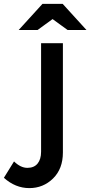

<svg xmlns="http://www.w3.org/2000/svg" viewBox="-130 -754 464 986"><path d="M81 25V-532H193V29Q193 113 142.5 162.5Q92 212 20.5 212Q-51 212 -110 159L-58 75Q-24 108 10.5 108Q45 108 63 86Q81 64 81 25ZM88 -734H192L314 -600H217L140 -656L63 -600H-34Z"/></svg>

Font: Montserrat Alternates
Style: Regular
Weight: 400
Designer: Julieta Ulanovsky
Foundry: Julieta Ulanovsky
Version: Version 2.001